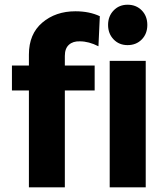

<svg xmlns="http://www.w3.org/2000/svg" viewBox="-20 -797 714 817"><path d="M30.8 -412.1V-518.1H103V-564.9Q103 -652.3 159.9 -700.7Q216.8 -749 300.8 -749Q360.4 -749 404.8 -728L398.9 -600.1Q357.9 -621.1 319.8 -621.1Q290.5 -622.1 273.2 -606.4Q255.9 -590.8 255.9 -559.1V-518.1H382.8V-412.1H255.9V0H103V-412.1ZM522.9 -776.9Q559.6 -776.9 583.3 -752.7Q606.9 -728.5 606.9 -690.9Q606.9 -653.3 583.3 -629.2Q559.6 -605 522.9 -605Q486.8 -605 463.4 -629.4Q439.9 -653.8 439.9 -690.9Q439.9 -728 463.4 -752.4Q486.8 -776.9 522.9 -776.9ZM446.8 0V-538.1H600.1V0Z"/></svg>

Font: Montserrat Semi Bold
Style: Regular
Weight: 600
Designer: Julieta Ulanovsky
Foundry: Julieta Ulanovsky
Version: Version 3.001;PS 003.001;hotconv 1.0.70;makeotf.lib2.5.58329